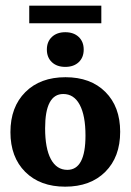

<svg xmlns="http://www.w3.org/2000/svg" viewBox="-20 -664 471 692"><path d="M214.9 8.8Q124.5 8.8 71 -44.4Q17.6 -97.7 17.6 -187.7Q17.6 -278.3 71.3 -332Q125 -385.7 216.1 -385.7Q306.7 -385.7 359.9 -332.5Q413.1 -279.3 413.1 -189Q413.1 -98.2 359.5 -44.7Q305.8 8.8 214.9 8.8ZM222.7 -51.8Q288.1 -51.8 288.1 -175.3Q288.1 -247.7 267.3 -286.4Q246.6 -325.2 208 -325.2Q142.6 -325.2 142.6 -201.7Q142.6 -129.3 163.3 -90.5Q184.1 -51.8 222.7 -51.8ZM215.3 -422.9Q185.1 -422.9 167 -439.9Q148.9 -457 148.9 -485.4Q148.9 -513.7 167 -530.8Q185.1 -547.9 215.3 -547.9Q245.6 -547.9 263.7 -530.8Q281.7 -513.7 281.7 -485.4Q281.7 -457 263.7 -439.9Q245.6 -422.9 215.3 -422.9ZM85.4 -643.6H345.2V-580.1H85.4Z"/></svg>

Font: Markazi Text
Style: Regular
Weight: 400
Designer: Borna Izadpanah (Arabic designer), Fiona Ross (Arabic design director) and Florian Runge (Latin designer)
Foundry: Borna Izadpanah and Florian Runge
Version: Version 1.000